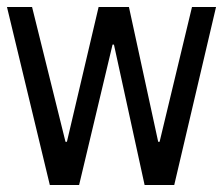

<svg xmlns="http://www.w3.org/2000/svg" viewBox="-20 -531 640 551"><path d="M123 0 0 -511H72L168 -124H172L263 -511H350L434 -124H438L531 -511H600L480 0H395L307 -403H303L207 0Z"/></svg>

Font: Chivo Mono Light
Style: Regular
Weight: 300
Monospace: yes
Designer: Hector Gatti
Foundry: Omnibus-Type
Version: Version 1.008